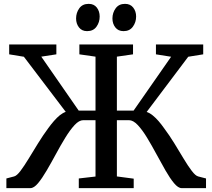

<svg xmlns="http://www.w3.org/2000/svg" viewBox="-20 -973 1098 993"><path d="M13 0V-50L53 -60.5Q67 -64 86.2 -89.5Q105.5 -115 128.2 -152.5Q151 -190 176.8 -231.8Q202.5 -273.5 229.5 -310Q244 -330 259 -347.2Q274 -364.5 289.2 -376.8Q304.5 -389 320 -394.5L103.5 -679.5L27.5 -692V-743H271.5V-692L193.5 -680L387 -401H474V-680L390.5 -692V-743H668V-692L584.5 -680V-401H671L865 -679.5L786.5 -692V-743H1031V-692L953.5 -679.5L738.5 -394Q754 -389 769.5 -376.5Q785 -364 800 -346.8Q815 -329.5 829 -309.5Q856 -273.5 881.8 -231.5Q907.5 -189.5 930 -152Q952.5 -114.5 971.8 -89.2Q991 -64 1005 -60.5L1045.5 -50V0H919.5Q901.5 0 880.2 -25.5Q859 -51 836.2 -90.8Q813.5 -130.5 789.2 -175.5Q765 -220.5 740.8 -260.5Q716.5 -300.5 692.8 -326Q669 -351.5 646.5 -351.5H584.5V-60.5L671.5 -49V0H387.5V-50L474 -60V-351.5H411Q389 -351.5 365.5 -326Q342 -300.5 317.5 -260.5Q293 -220.5 268.8 -175.5Q244.5 -130.5 221.2 -90.8Q198 -51 176.8 -25.5Q155.5 0 137 0ZM430 -812Q403.5 -812 388.5 -831.2Q373.5 -850.5 373.5 -877.5Q373.5 -907 390 -930Q406.5 -953 438 -953H439Q466 -953 480.8 -933.8Q495.5 -914.5 495.5 -887.5Q495.5 -858 479 -835Q462.5 -812 431 -812ZM618.5 -812Q591.5 -812 576.5 -831.2Q561.5 -850.5 561.5 -877.5Q561.5 -907 578.2 -930Q595 -953 626 -953H627Q654 -953 669 -933.8Q684 -914.5 684 -887.5Q684 -858 667.2 -835Q650.5 -812 619.5 -812Z"/></svg>

Font: Merriweather 24pt Medium
Style: Regular
Weight: 500
Designer: Eben Sorkin
Foundry: Eben Sorkin
Version: Version 2.100